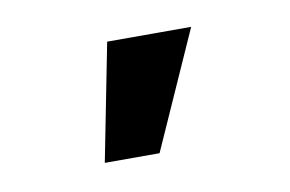

<svg xmlns="http://www.w3.org/2000/svg" viewBox="-35 -828 409 271"><g transform="rotate(-10 169.5 -693.0)"><path d="M97.3 -609.4 130.3 -777.3H250.7L175.8 -609.4Z"/></g></svg>

Font: InterMG SemiBold
Style: Regular
Weight: 600
Designer: Rasmus Andersson
Foundry: rsms
Version: Version 3.019;December 26, 2023;FontCreator 15.0.0.2955 64-b